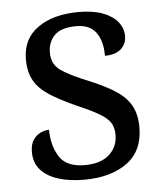

<svg xmlns="http://www.w3.org/2000/svg" viewBox="-45 -585 541 636"><g transform="rotate(-5 225.5 -267.5)"><path d="M210 10Q160 10 123 -2Q86 -14 65.5 -37.5Q45 -61 45 -96Q45 -123 56 -138Q67 -153 81.5 -159Q96 -165 108 -165Q108 -113 131.5 -75.5Q155 -38 216 -38Q269 -38 297.5 -63.5Q326 -89 326 -129Q326 -154 315.5 -170Q305 -186 278.5 -201.5Q252 -217 203 -238Q152 -261 118.5 -282.5Q85 -304 68.5 -332.5Q52 -361 52 -404Q52 -472 103.5 -508.5Q155 -545 240 -545Q288 -545 320.5 -532.5Q353 -520 369.5 -499Q386 -478 386 -453Q386 -426 367.5 -409.5Q349 -393 314 -393Q314 -443 293 -471Q272 -499 228 -499Q177 -499 155 -476.5Q133 -454 133 -419Q133 -381 161.5 -360.5Q190 -340 257 -313Q310 -291 343 -269Q376 -247 391.5 -218Q407 -189 407 -147Q407 -69 353 -29.5Q299 10 210 10Z"/></g></svg>

Font: Noto Serif Ethiopic
Style: Regular
Weight: 400
Designer: Monotype Design Team
Foundry: Monotype Imaging Inc.
Version: Version 2.102